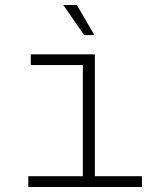

<svg xmlns="http://www.w3.org/2000/svg" viewBox="-20 -747 640 767"><path d="M93 0V-43H311V-487H103V-530H359V-43H547V0ZM316 -607 233 -727H287L357 -607Z"/></svg>

Font: Geist Mono ExtraLight
Style: Regular
Weight: 200
Monospace: yes
Designer: Basement.studio, Andrés Briganti, Mateo Zaragoza
Foundry: Basement.studio, Vercel, Andrés Briganti, Guido Ferreyra, Mateo Zaragoza
Version: Version 1.500; ttfautohint (v1.8.4.7-5d5b)